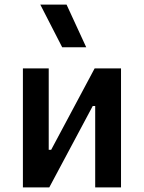

<svg xmlns="http://www.w3.org/2000/svg" viewBox="-20 -815 626 835"><path d="M156.7 0V-163.6H202.6L391.6 -517.6H425.8V-354H383.3L194.3 0ZM79.6 0V-517.6H191.9V0ZM394 0V-517.6H506.3V0ZM250.5 -609.4 155.3 -794.9H269.5L355 -609.4Z"/></svg>

Font: Cascadia Code Medium
Style: Regular
Weight: 500
Monospace: yes
Designer: Aaron Bell
Foundry: Saja Typeworks
Version: Version 2407.024